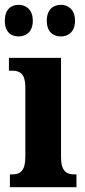

<svg xmlns="http://www.w3.org/2000/svg" viewBox="-30 -776 353 796"><path d="M223 -625C251 -625 281 -642 281 -690C281 -738 251 -756 223 -756C192 -756 164 -738 164 -690C164 -642 192 -625 223 -625ZM47 -625C76 -625 106 -642 106 -690C106 -738 76 -756 47 -756C17 -756 -10 -738 -10 -690C-10 -642 17 -625 47 -625ZM11 0H287V-53H278C245 -53 223 -67 223 -125V-536H7V-483H21C53 -483 75 -469 75 -415V-125C75 -68 54 -53 21 -53H11Z"/></svg>

Font: Noto Serif Lao ExtraCondensed ExtraBold
Style: Regular
Weight: 800
Width: 2
Designer: Monotype Design Team
Foundry: Monotype Imaging Inc.
Version: Version 2.003